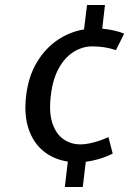

<svg xmlns="http://www.w3.org/2000/svg" viewBox="-20 -736 518 770"><path d="M240 14 252 -88Q195.5 -96.5 154.5 -129.8Q113.5 -163 94.5 -219.5Q75.5 -276 85 -354Q94.5 -431 128.2 -486.8Q162 -542.5 211.2 -575.8Q260.5 -609 317 -618L329 -716H401L390 -621Q411 -619 434.5 -614.2Q458 -609.5 478 -601L445 -535Q419.5 -543.5 396 -546.8Q372.5 -550 350 -550Q312 -550 277 -529Q242 -508 217 -464.5Q192 -421 184 -354Q175.5 -286.5 189.8 -243Q204 -199.5 233.8 -178.2Q263.5 -157 302 -157Q324 -157 351.5 -163.8Q379 -170.5 415 -186L432 -120Q401.5 -105 374 -97.5Q346.5 -90 324 -87L312 14Z"/></svg>

Font: Expletus Sans
Style: Italic
Weight: 400
Italic angle: -7°
Designer: Jasper de Waard
Foundry: Designtown
Version: Version 7.500